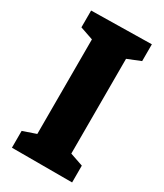

<svg xmlns="http://www.w3.org/2000/svg" viewBox="-179 -779 727 851"><g transform="rotate(30 184.0 -353.5)"><path d="M338 -707V-621L271 -594V-109L338 -86V0H30V-86L97 -109V-593L30 -616V-702Z"/></g></svg>

Font: Bitter Pro ExtraBold
Style: Regular
Weight: 800
Designer: Sol Matas, and Bitter project Authors
Foundry: Sol Matas
Version: Version 1.010